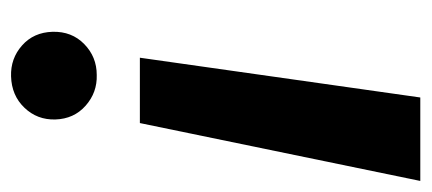

<svg xmlns="http://www.w3.org/2000/svg" viewBox="-248 -348 758 337"><g transform="rotate(-90 130.5 -179.0)"><path d="M83.5 -312H198.2L128.4 180.2H-18.1ZM243.7 -465.3Q244.6 -431.6 222.2 -409.7Q199.7 -387.7 168 -387.7Q137.2 -386.7 114 -407.2Q90.8 -427.7 89.8 -460.4Q88.9 -492.2 110.4 -514.6Q131.8 -537.1 165.5 -538.1Q196.8 -539.1 219.7 -518.8Q242.7 -498.5 243.7 -465.3Z"/></g></svg>

Font: RobotoInd
Style: Bold Italic
Weight: 700
Italic angle: -12°
Designer: Google
Version: Version 2.001150; 2014